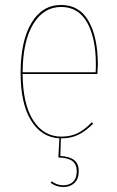

<svg xmlns="http://www.w3.org/2000/svg" viewBox="-20 -548 471 773"><path d="M372 -250H71Q72 -128 114 -63Q156 2 227 2Q265 2 293 -12Q321 -26 350 -56L355 -50Q325 -20 295.5 -5.5Q266 9 228 9H225L223 80Q260 82 278.5 96.5Q297 111 297 141Q297 173 279.5 189Q262 205 236 205Q206 205 184 188L188 182Q209 198 236 198Q259 198 274 184Q289 170 289 141Q289 114 271.5 100.5Q254 87 215 86L219 9Q147 5 105 -63Q63 -131 63 -254Q63 -383 106.5 -455.5Q150 -528 226 -528Q300 -528 337 -462.5Q374 -397 374 -287Q374 -276 372 -250ZM366 -289Q366 -394 331 -457Q296 -520 226 -520Q156 -520 114 -451.5Q72 -383 71 -257H365Q366 -269 366 -289Z"/></svg>

Font: Fira Sans Compressed Eight
Style: Regular
Weight: 100
Width: 1
Designer: bBox Type GmbH & Carrois Corporate GbR & Edenspiekermann AG
Foundry: bBox Type GmbH & Carrois Corporate GbR & Edenspiekermann AG
Version: Version 4.301